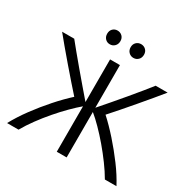

<svg xmlns="http://www.w3.org/2000/svg" viewBox="-190 -1064 1242 1248"><g transform="rotate(30 431.5 -440.0)"><path d="M21 0Q55 -63 104 -129.5Q153 -196 208 -258Q263 -320 314 -366Q286 -397 248.5 -440Q211 -483 171 -529.5Q131 -576 95 -619Q59 -662 34 -693H125Q146 -667 178 -628Q210 -589 248 -544Q286 -499 324 -454.5Q362 -410 394 -373V-693H468V-373Q500 -410 538.5 -454.5Q577 -499 614.5 -544Q652 -589 684 -628Q716 -667 736 -693H826Q801 -662 765 -619Q729 -576 689.5 -529.5Q650 -483 613 -440.5Q576 -398 548 -367Q600 -320 655 -258Q710 -196 759.5 -129.5Q809 -63 842 0H755Q729 -45 693 -94Q657 -143 617.5 -189.5Q578 -236 539 -275.5Q500 -315 468 -341V0H394V-341Q362 -314 323 -275Q284 -236 244 -189.5Q204 -143 168.5 -94.5Q133 -46 107 0ZM520 -777Q499 -777 484.5 -791.5Q470 -806 470 -829Q470 -852 484.5 -866Q499 -880 520 -880Q541 -880 555.5 -866Q570 -852 570 -829Q570 -806 555.5 -791.5Q541 -777 520 -777ZM343 -777Q322 -777 308 -791.5Q294 -806 294 -829Q294 -852 308 -866Q322 -880 343 -880Q364 -880 378.5 -866Q393 -852 393 -829Q393 -806 378.5 -791.5Q364 -777 343 -777Z"/></g></svg>

Font: Ubuntu Sans
Style: Regular
Weight: 400
Designer: Dalton Maag Ltd
Foundry: Dalton Maag Ltd
Version: Version 1.006; ttfautohint (v1.8.4.7-5d5b)